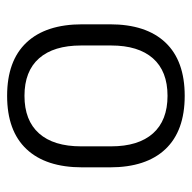

<svg xmlns="http://www.w3.org/2000/svg" viewBox="-20 -520 552 553"><g transform="rotate(90 256.5 -244.0)"><path d="M256.5 12Q155.5 12 103 -43.8Q50.5 -99.5 50.5 -204.5V-284Q50.5 -388.5 103 -444Q155.5 -499.5 256.5 -499.5Q357.5 -499.5 410 -444Q462.5 -388.5 462.5 -284V-204.5Q462.5 -99.5 410 -43.8Q357.5 12 256.5 12ZM256.5 -38Q327.5 -38 364.8 -80Q402 -122 402 -201V-287.5Q402 -366 364.8 -408Q327.5 -450 256.5 -450Q185.5 -450 148.5 -408Q111.5 -366 111.5 -287.5V-201Q111.5 -122 148.5 -80Q185.5 -38 256.5 -38Z"/></g></svg>

Font: Anek Gurmukhi Light
Style: Regular
Weight: 300
Designer: Sarang Kulkarni (Gurmukhi), Yesha Goshar (Latin)
Foundry: Ek Type
Version: Version 1.003